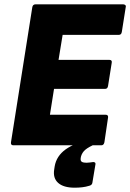

<svg xmlns="http://www.w3.org/2000/svg" viewBox="-20 -675 605 892"><path d="M42 0Q29 0 31 -14L130 -641Q132 -655 146 -655H551Q558 -655 562 -651.5Q566 -648 564 -641L546 -527Q544 -513 532 -513H271L252 -397H487Q502 -397 499 -383L482 -276Q480 -262 468 -262H231L212 -142H470Q484 -142 482 -129L465 -14Q462 0 451 0ZM327 197Q275 197 250 174.5Q225 152 232 111L234 98Q242 50 285 19Q328 -12 414 -31L428 -8Q391 8 376 21Q361 34 356 53L355 59Q353 71 359 76Q365 81 383 81Q391 81 396.5 80Q402 79 411 78Q417 77 421 80Q425 83 423 91L409 175Q407 185 395 188Q379 193 362 195Q345 197 327 197Z"/></svg>

Font: Sofia Sans Black
Style: Italic
Weight: 900
Italic angle: -9°
Version: Version 4.100-B